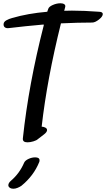

<svg xmlns="http://www.w3.org/2000/svg" viewBox="-20 -889 649 1175"><path d="M195 74Q222 74 222 92Q222 99 220 103Q186 187 111 248Q101 255 87.5 260.5Q74 266 62 266Q51 266 43 262Q31 255 31 245Q31 231 46 218Q100 172 128 106Q134 93 154.5 83.5Q175 74 195 74ZM609 -803Q609 -788 585.5 -769.5Q562 -751 544 -751Q458 -751 353 -746Q268 -405 235 -114Q249 -113 258.5 -107.5Q268 -102 268 -93Q268 -81 250 -67L211 -37Q204 -30 184.5 -24Q165 -18 148 -18Q117 -18 120 -43Q155 -372 248 -735L247 -739Q133 -729 34 -717Q19 -715 10 -721.5Q1 -728 2 -742Q3 -756 19.5 -765Q36 -774 55 -779Q151 -807 269 -817L275 -834Q279 -848 303 -858.5Q327 -869 350 -869Q365 -869 373.5 -863Q382 -857 379 -846L373 -823L420 -824Q493 -824 587 -817Q609 -816 609 -803Z"/></svg>

Font: Sedgwick Ave
Style: Regular
Weight: 400
Designer: Kevin Burke, Pedro Vergani
Foundry: Google, Inc.
Version: Version 1.000